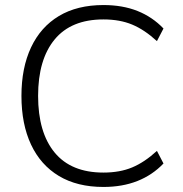

<svg xmlns="http://www.w3.org/2000/svg" viewBox="-20 -733 724 761"><path d="M390 8Q286 8 213.5 -35.5Q141 -79 103 -160Q65 -241 65 -353Q65 -464 103 -545Q141 -626 213.5 -669.5Q286 -713 390 -713Q466 -713 525 -689.5Q584 -666 628 -620L602 -570Q553 -615 504 -635.5Q455 -656 390 -656Q262 -656 196.5 -576.5Q131 -497 131 -353Q131 -208 196.5 -128.5Q262 -49 390 -49Q455 -49 504 -69.5Q553 -90 602 -135L628 -85Q584 -39 524.5 -15.5Q465 8 390 8Z"/></svg>

Font: Winston Light
Style: Regular
Weight: 300
Designer: Original fonts by Vernon Adams / Changes by Cristiano Sobral
Foundry: Original fonts by Vernon Adams / Changes by Cristiano Sobral
Version: Version 2.503;July 17, 2020;FontCreator 13.0.0.2655 64-bit